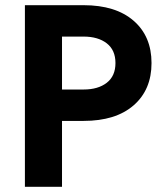

<svg xmlns="http://www.w3.org/2000/svg" viewBox="-20 -720 639 740"><path d="M76 -700H302Q426 -700 495 -640Q564 -580 564 -477Q564 -374 495 -314Q426 -254 302 -254H219V0H76ZM302 -579H219V-375H302Q358 -375 391.5 -401Q425 -427 425 -477Q425 -527 391.5 -553Q358 -579 302 -579Z"/></svg>

Font: Jost* Semi
Style: Regular
Weight: 600
Version: Version 3.7